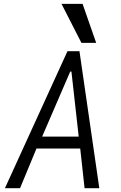

<svg xmlns="http://www.w3.org/2000/svg" viewBox="-20 -996 640 1016"><path d="M337 -725H400.5L505.5 0H427.5L404.5 -210H173L86 0H6ZM396.5 -273 358 -617H351.5L203 -273ZM305.5 -975.5H417L489 -769H411Z"/></svg>

Font: JuliaMono Light
Style: Italic
Weight: 300
Italic angle: -9°
Monospace: yes
Designer: cormullion
Foundry: corm
Version: Version 0.054; ttfautohint (v1.8.4)